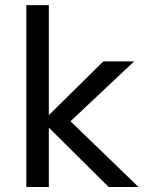

<svg xmlns="http://www.w3.org/2000/svg" viewBox="-20 -746 582 766"><path d="M85 0V-725.6H174.8V-286.6L392.1 -501H515.1L261.2 -262.2L532.7 0H413.6L174.8 -236.8V0Z"/></svg>

Font: Muli
Style: Regular
Weight: 400
Designer: Vernon Adams
Foundry: newtypography
Version: Version 2; ttfautohint (v1.00rc1.6-4cba) -l 8 -r 50 -G 200 -